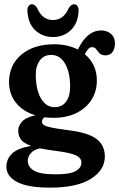

<svg xmlns="http://www.w3.org/2000/svg" viewBox="-20 -655 560 902"><path d="M303 -43Q393.5 -32 433 -2.5Q472.5 27 472.5 80.5Q472.5 144 406.8 185.2Q341 226.5 215.5 226.5Q109 226.5 59.5 199.5Q10 172.5 10 129Q10 92 36.5 66.5Q63 41 126.5 30.5Q90 17.5 77.8 -0.2Q65.5 -18 65.5 -42Q65.5 -62.5 82.8 -82.8Q100 -103 146 -113.5Q87 -131.5 54.8 -172.5Q22.5 -213.5 22.5 -269Q22.5 -349.5 80.2 -398.2Q138 -447 235 -447Q267.5 -447 295.2 -440.5Q323 -434 346 -422.5Q389 -512 455.5 -512Q482.5 -512 501.2 -496.2Q520 -480.5 520 -452Q520 -426 508.5 -410.5Q497 -395 476 -395Q457 -395 447.8 -404.5Q438.5 -414 431.8 -423.8Q425 -433.5 413 -433.5Q402.5 -433.5 394.8 -425Q387 -416.5 378.5 -400.5Q435 -352.5 435 -277Q435 -224.5 409.2 -185Q383.5 -145.5 337.8 -123.5Q292 -101.5 232.5 -101.5Q209.5 -101.5 188.5 -104Q177 -93.5 177 -83.5Q177 -74 187.2 -67.2Q197.5 -60.5 225 -55Q252.5 -49.5 303 -43ZM220.5 -397Q185 -397 166 -369.5Q147 -342 148 -299.5Q149.5 -230 173.5 -190.8Q197.5 -151.5 236.5 -151.5Q272.5 -151.5 291.5 -178.8Q310.5 -206 309.5 -253Q308.5 -317 285 -357Q261.5 -397 220.5 -397ZM110.5 100.5Q110.5 128.5 138.8 146.2Q167 164 243 164Q307 164 334.8 149Q362.5 134 362.5 108.5Q362.5 86.5 334.8 74Q307 61.5 231.5 52.5Q195 47.5 168 42Q140 47.5 125.2 64.2Q110.5 81 110.5 100.5ZM229 -561Q278 -561 302.5 -615.5Q313 -635 327.5 -635Q338.5 -635 344.5 -625.5Q350.5 -616 349 -600.5Q345.5 -543.5 311.5 -512.2Q277.5 -481 229 -481Q180 -481 146.2 -512.2Q112.5 -543.5 109 -600.5Q107.5 -616 113.5 -625.5Q119.5 -635 130.5 -635Q144.5 -635 155.5 -615.5Q179 -561 229 -561Z"/></svg>

Font: Fraunces 144pt SuperSoft SemiBold
Style: Regular
Weight: 600
Version: Version 1.000;[b76b70a41]